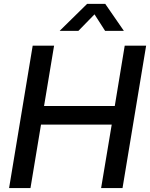

<svg xmlns="http://www.w3.org/2000/svg" viewBox="-20 -961 767 981"><path d="M26.4 0 147 -727.5H256.3L205.1 -419.4H566.4L617.2 -727.5H726.6L606 0H496.6L550.8 -324.2H189.5L135.7 0ZM380.4 -803.2H285.6V-804.2L425.3 -941.4H517.6L612.3 -804.2V-803.2H517.1L462.9 -887.7Z"/></svg>

Font: Inter 28pt Medium
Style: Italic
Weight: 500
Italic angle: -9.3988°
Designer: Rasmus Andersson
Foundry: rsms
Version: Version 4.001;git-66647c0bb